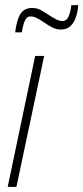

<svg xmlns="http://www.w3.org/2000/svg" viewBox="-20 -728 325 748"><path d="M10 0 117 -510H152L44 0ZM39 -602Q44 -638 52 -658.5Q60 -679 73 -688Q86 -697 105 -697Q124 -697 139.5 -688.5Q155 -680 171 -669Q185 -660 198 -653Q211 -646 224 -646Q238 -646 246 -661.5Q254 -677 258 -708H285Q282 -675 273 -654Q264 -633 250.5 -623Q237 -613 217 -613Q200 -613 185 -620.5Q170 -628 154 -639Q141 -648 127 -656Q113 -664 98 -664Q85 -664 77.5 -648.5Q70 -633 65 -602Z"/></svg>

Font: Saira Condensed Thin
Style: Italic
Weight: 250
Width: 3
Italic angle: -12°
Designer: Hector Gatti with collaboration of the Omnibus-Type team
Foundry: Omnibus-Type
Version: Version 1.101